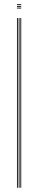

<svg xmlns="http://www.w3.org/2000/svg" viewBox="-20 -885 180 905"><path d="M76 0V-800H80V0ZM60 0V-800H64V0ZM68 0V-800H72V0ZM60 -861V-865H80V-861ZM60 -853V-857H80V-853ZM60 -845V-849H80V-845Z"/></svg>

Font: Big Shoulders Inline Display Thin
Style: Regular
Weight: 100
Designer: Patric King
Foundry: XO Type Co
Version: Version 1.000